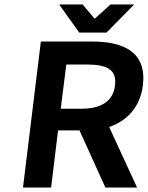

<svg xmlns="http://www.w3.org/2000/svg" viewBox="-20 -840 662 860"><path d="M581 -820H475L404 -756L350 -820H245L335 -694H457ZM369 -551C461 -551 504 -527 495 -457C487 -388 435 -353 344 -353H252L277 -551ZM469 -271C549 -299 608 -360 620 -458C638 -605 536 -654 393 -654H163L83 0H209L240 -256H336L452 0H594Z"/></svg>

Font: Falling Sky
Style: MedObl
Weight: 500
Designer: Paul D. Hunt
Foundry: Adobe Systems Incorporated
Version: Version 1.02